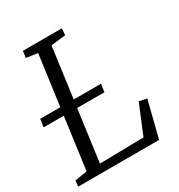

<svg xmlns="http://www.w3.org/2000/svg" viewBox="-177 -863 918 982"><g transform="rotate(-30 282.0 -371.5)"><path d="M-0.5 0 2.5 -34 75.5 -46.5 163.5 -694 96.5 -704 101.5 -743H332L329 -704L242.5 -694L154.5 -46.5L414.5 -51L485.5 -223L531 -214L477 0ZM-2 -351 4.5 -397.5H363.5L357 -351Z"/></g></svg>

Font: Merriweather 24pt Light
Style: Italic
Weight: 300
Italic angle: -7.8°
Version: Version 2.101